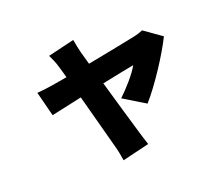

<svg xmlns="http://www.w3.org/2000/svg" viewBox="-122 -792 1243 1086"><g transform="rotate(-20 500.0 -249.5)"><path d="M685 -136C756 -215 859 -373 902 -462L797 -536C782 -529 760 -522 740 -518C698 -509 571 -484 451 -461L430 -536C424 -562 417 -591 413 -618L254 -580C266 -556 278 -529 285 -503C291 -484 298 -460 305 -433C263 -426 231 -420 217 -418C182 -412 153 -409 120 -406L158 -258C190 -265 262 -281 342 -298C376 -172 412 -35 428 23C437 53 444 90 448 119L610 80C602 59 587 7 582 -10C565 -66 526 -201 489 -329C580 -348 660 -364 683 -368C660 -325 600 -257 555 -215Z"/></g></svg>

Font: Noto Sans T Chinese Black
Style: Bold
Weight: 900
Designer: Ryoko NISHIZUKA (kana & ideographs); Paul D. Hunt (Latin, Greek & Cyrillic); Wenlong ZHANG (bopomofo); Sandoll Communica
Foundry: Adobe Systems Incorporated
Version: Version 1.000;PS 1;hotconv 1.0.78;makeotf.lib2.5.61930